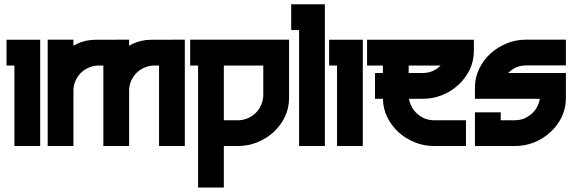

<svg xmlns="http://www.w3.org/2000/svg" viewBox="-20 -667 2615 877"><path d="M163.6 -485.4V0H45.9V-367.7H9.8V-485.4Z M824.2 -485.8V0H706.5V-367.7H686Q661.1 -367.7 640.6 -358.4Q620.1 -350.1 603.5 -334Q587.9 -317.9 578.6 -296.9Q570.3 -276.9 569.8 -255.9V0H452.1V-367.7H431.6Q406.7 -367.7 386.2 -358.4Q365.7 -350.1 349.1 -334Q333.5 -317.9 324.2 -296.9Q315.9 -276.9 315.4 -255.9V0H197.8V-485.8H315.4V-458Q322.8 -462.4 330.6 -466.3Q370.6 -485.4 416.5 -485.4L569.8 -485.8V-458Q577.1 -462.4 585 -466.3Q625 -485.4 670.9 -485.4Z M1300.3 -218.8Q1300.3 -172.9 1281.2 -133.3Q1263.2 -94.7 1229.5 -63.5Q1198.2 -34.7 1155.3 -17.1Q1113.8 0 1066.4 0H1002.4V189.5H884.8V-367.7H848.6V-485.8H1300.3ZM1173.3 -189Q1182.6 -209.5 1182.6 -233.9V-367.7H1002.4V-117.7H1066.4Q1091.3 -117.7 1111.8 -127Q1132.8 -136.2 1148.9 -151.9Q1165 -168 1173.3 -189Z M1310.1 -647.5H1463.9V0H1346.2V-529.8H1310.1Z M1637.2 -485.4V0H1519.5V-367.7H1483.4V-485.4Z M2144.5 -485.4V-434.6Q2144.5 -388.7 2125.5 -348.6Q2105 -307.6 2073.7 -279.3Q2040 -248.5 1999 -232.4Q1958 -215.8 1910.6 -215.8H1848.1Q1850.6 -201.7 1856 -189Q1864.7 -167.5 1880.9 -151.9Q1896 -136.7 1917.5 -126.5Q1939.5 -117.7 1962.9 -117.7H2108.4V0H1962.9Q1915 0 1874.5 -17.1Q1832.5 -33.7 1799.8 -63.5Q1767.6 -93.3 1748 -133.3Q1730 -171.4 1729 -215.8H1692.9V-333.5H1729V-367.7H1656.7V-485.4ZM1956.1 -342.3Q1977.5 -352.1 1992.7 -367.7H1846.7V-333.5H1910.6Q1934.1 -333.5 1956.1 -342.3Z M2564.9 -333.5V-215.8Q2564 -171.4 2545.9 -132.8Q2526.9 -93.3 2494.1 -63.5Q2461.9 -33.7 2419.9 -16.6Q2377.9 0 2331.1 0H2149.4V-153.8H2267.1V-117.7H2331.1Q2355.5 -117.7 2376.5 -126.5Q2397.5 -136.2 2413.6 -151.9Q2429.2 -167.5 2438 -188.5Q2443.4 -200.7 2445.8 -215.8H2149.4V-267.1Q2149.4 -313 2168.5 -352.5Q2188 -392.6 2220.2 -422.4Q2252.9 -452.1 2294.9 -468.8Q2335.4 -485.8 2383.3 -485.8H2564.9V-368.2H2383.3Q2359.9 -368.2 2337.9 -359.4Q2332 -356.4 2328.4 -354.5Q2324.7 -352.5 2321.3 -350.1Q2317.9 -347.7 2315.9 -346.2Q2314 -344.7 2309.1 -340.6Q2304.2 -336.4 2300.8 -333.5Z"/></svg>

Font: Sangha Kali
Style: Regular
Weight: 400
Designer: Seslavinskaya Anna
Foundry: Popkern
Version: Version 2.000;PS 002.000;hotconv 1.0.88;makeotf.lib2.5.64775